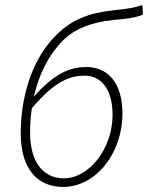

<svg xmlns="http://www.w3.org/2000/svg" viewBox="-20 -727 585 759"><path d="M99 -204C99 -235 101 -267 106 -299C197 -408 259 -428 315 -428C376 -428 425 -379 425 -273C425 -139 332 -22 232 -22C168 -22 99 -65 99 -204ZM229 12C360 12 464 -122 464 -278C464 -403 404 -462 321 -462C257 -462 195 -437 114 -345C133 -430 171 -511 235 -573C277 -612 336 -638 427 -648C480 -652 519 -658 545 -669L543 -707C511 -697 492 -693 426 -686C326 -675 264 -646 212 -598C102 -496 62 -337 62 -200C62 -51 135 12 229 12Z"/></svg>

Font: Source Sans Pro Light
Style: Italic
Weight: 300
Italic angle: -11°
Designer: Paul D. Hunt
Foundry: Adobe Systems Incorporated
Version: Version 3.006;hotconv 1.0.111;makeotfexe 2.5.65597